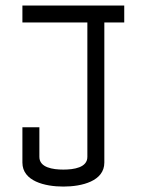

<svg xmlns="http://www.w3.org/2000/svg" viewBox="-20 -687 540 707"><path d="M364.2 -604.2H437.5V-666.7H62.5V-604.2H301.7V-109.2C301.7 -70 252.5 -62.5 213.3 -62.5C174.2 -62.5 125 -70 125 -109.2V-218.3H62.5V-88.3C62.5 -20 145 0 213.3 0C281.7 0 364.2 -20 364.2 -88.3Z"/></svg>

Font: Amy Mono
Style: Regular
Weight: 400
Monospace: yes
Version: Version 001.000